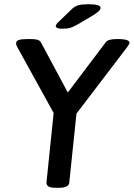

<svg xmlns="http://www.w3.org/2000/svg" viewBox="-20 -887 633 909"><path d="M200 -23 234 -352 62 -664Q56 -675 56 -681Q56 -693 68.5 -697.5Q81 -702 108 -702H127Q147 -702 158 -698.5Q169 -695 174 -686L301 -449L480 -686Q490 -702 531 -702H549Q593 -700 593 -685Q593 -679 582 -664L342 -349L308 -23Q306 2 260 2H244Q220 2 210 -4Q200 -10 200 -23ZM244 -763Q244 -772 258 -784L318 -842Q333 -857 350 -862Q367 -867 399 -867Q456 -867 456 -850Q456 -842 447 -833.5Q438 -825 415 -811L347 -771Q326 -759 312 -755Q298 -751 273 -751Q259 -751 251.5 -754.5Q244 -758 244 -763Z"/></svg>

Font: Asap-MediumItalic
Style: Italic
Weight: 500
Italic angle: -6°
Designer: Pablo Cosgaya
Foundry: Omnibus-Type
Version: Version 2.000; ttfautohint (v1.8)